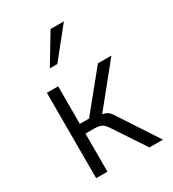

<svg xmlns="http://www.w3.org/2000/svg" viewBox="-186 -873 877 974"><g transform="rotate(-30 252.0 -385.5)"><path d="M201 -223C241 -223 257 -215 277 -184L399 0H478L326 -232C313 -253 297 -263 275 -265L465 -500H386L207 -280H153V-500H87V0H153V-223ZM343 -771H265L162 -600H206Z"/></g></svg>

Font: Perun Light
Style: Regular
Weight: 300
Foundry: Copyright (c) Stefan Peev, Context Ltd, 2016
Version: Version 1.089